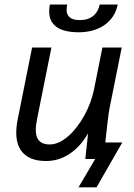

<svg xmlns="http://www.w3.org/2000/svg" viewBox="-20 -699 590 844"><path d="M461.9 -225.1Q460 -215.8 457.8 -200.7Q455.6 -185.5 452.6 -159.9Q449.7 -134.3 445.3 -95.2Q443.8 -85 442.9 -72.8H517.6L404.3 124.5H325.2L398.4 0H355L367.2 -112.8Q333.5 -54.2 285.9 -22.7Q238.3 8.8 182.1 8.8Q104.5 8.8 72 -38.1Q39.6 -85 58.1 -175.8L121.1 -490.2H206.1L143.1 -176.8Q130.9 -117.7 144.8 -90.8Q158.7 -64 198.2 -64Q219.2 -64 240 -73.7Q260.7 -83.5 280.5 -100.8Q300.3 -118.2 318.1 -141.4Q335.9 -164.6 350.8 -191.4Q365.7 -218.3 376.5 -247.3Q387.2 -276.4 393.1 -305.2L430.2 -490.2H515.1ZM497.6 -679.2Q491.7 -650.4 477.1 -627.9Q462.4 -605.5 440.2 -589.6Q418 -573.7 388.9 -565.4Q359.9 -557.1 326.2 -557.1Q287.1 -557.1 260.3 -565.4Q233.4 -573.7 218 -589.6Q202.6 -605.5 198.2 -627.9Q193.8 -650.4 199.2 -679.2H275.4Q272.5 -665 272.9 -652.8Q273.4 -640.6 279.3 -631.1Q285.2 -621.6 297.6 -616.2Q310.1 -610.8 330.6 -610.8Q351.6 -610.8 366.7 -616.2Q381.8 -621.6 392.3 -631.1Q402.8 -640.6 409.2 -652.8Q415.5 -665 418.5 -679.2Z"/></svg>

Font: Code New Roman
Style: Italic
Weight: 400
Italic angle: -11°
Monospace: yes
Designer: Sam Radian
Foundry: Code New Roman
Version: Version 1.508 October 19, 2014